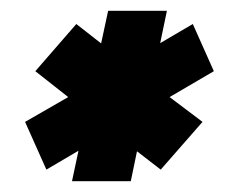

<svg xmlns="http://www.w3.org/2000/svg" viewBox="-20 -784 442 356"><path d="M113.5 -448 125.5 -504.5 66 -469.5 26.5 -558 106.5 -604 45.5 -652 121.5 -739.5 167.5 -703.5 180.5 -764H289.5L277 -704L337.5 -739.5L376.5 -652L294.5 -604L355.5 -558L278 -469.5L234 -503.5L222.5 -448ZM181 -506H180.5L202 -606L279 -544.5H278.5L201.5 -606L301.5 -665.5V-665L201.5 -605.5L223 -708H223.5L202 -606L129 -663V-663.5L202 -606.5L100.5 -546L101 -546.5L202.5 -607Z"/></svg>

Font: Tourney Black
Style: Italic
Weight: 900
Italic angle: -12°
Version: Version 1.015